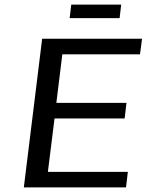

<svg xmlns="http://www.w3.org/2000/svg" viewBox="-20 -818 640 838"><path d="M530 0 538 -68H189L218 -301H524L532 -369H226L252 -581H591L600 -649H164L84 0ZM502 -739 509 -798H291L284 -739Z"/></svg>

Font: Gamestation Text
Style: Italic
Weight: 400
Designer: Jonas Hecksher
Foundry: Jonas Hecksher, Playtypeª, e-types AS
Version: Version 1.003